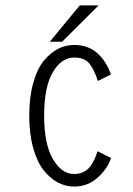

<svg xmlns="http://www.w3.org/2000/svg" viewBox="-20 -678 490 709"><path d="M164 -524 274.5 -658H344L209.5 -524ZM390 -94.5Q377 -55 340.5 -22Q304 11 253.5 11Q223 11 194.5 -3.8Q166 -18.5 141.8 -48.5Q117.5 -78.5 102.8 -130.8Q88 -183 88 -251Q88 -319.5 102.8 -372Q117.5 -424.5 142 -454Q166.5 -483.5 194.5 -497.8Q222.5 -512 253.5 -512Q305.5 -512 339.5 -481.5Q373.5 -451 389.5 -403L341.5 -379Q326.5 -424.5 308.5 -445Q290.5 -465.5 254 -465.5Q207 -465.5 175 -411.2Q143 -357 143 -251Q143 -146 175.2 -90.8Q207.5 -35.5 254 -35.5Q273 -35.5 288 -42.8Q303 -50 313 -63.2Q323 -76.5 328.8 -89.5Q334.5 -102.5 340 -119.5Z"/></svg>

Font: League Mono Condensed UltraLight
Style: Regular
Weight: 200
Width: 1
Designer: Tyler Finck
Foundry: The League of Moveable Type / Tyler Finck
Version: Version 2.210